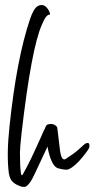

<svg xmlns="http://www.w3.org/2000/svg" viewBox="-20 -860 370 752"><path d="M166.3 -826.3C155.8 -840.4 143.4 -843.9 129.4 -836.9C117.9 -831.6 107.4 -814.4 97.7 -785.4C62.5 -681.6 35.6 -541.2 17.2 -364.3C9.2 -291.3 8.4 -230.6 14.5 -182.2C17.2 -168.1 20.7 -158.4 25.1 -153.1C32.1 -144.3 41.4 -137.7 52.8 -133.3C59.8 -129.8 66.4 -128 72.6 -128C76.1 -128 79.2 -128.5 81.8 -129.4C88.9 -134.6 95 -141.2 100.3 -149.2C104.7 -156.2 110.4 -167.2 117.5 -182.2L166.3 -286.4C166.3 -282.9 167.6 -275.9 170.3 -265.3C180 -225.7 192.7 -204.2 208.6 -200.6C228.8 -195.4 242 -194 248.2 -196.7C265.8 -204.6 284.7 -221.3 304.9 -246.8C320.8 -266.2 329.1 -278.5 330 -283.8C331.8 -300.5 325.6 -304.5 311.5 -295.7L286.4 -273.2C276.8 -264.4 260.5 -252.6 237.6 -237.6C225.3 -229.7 217.4 -244.2 213.8 -281.2L204.6 -357.7C204.6 -362.1 201.1 -366.5 194 -370.9C187.9 -374.4 180.4 -375.3 171.6 -373.6C168.1 -373.6 165 -372.2 162.4 -369.6C159.7 -366.1 157.5 -361.7 155.8 -356.4C152.2 -350.2 147.4 -339.7 141.2 -324.7C135.1 -310.6 128 -295.2 120.1 -278.5C108.7 -253 97.7 -230.1 87.1 -209.9L70 -178.2C66.4 -171.2 63.8 -172 62 -180.8C59.4 -198.4 58.1 -225.7 58.1 -262.7C58.1 -275 60.3 -301 64.7 -340.6C90.2 -560.6 116.6 -701.4 143.9 -763C155.3 -791.1 165.9 -804.3 175.6 -802.6C176.4 -808.7 173.4 -816.6 166.3 -826.3Z"/></svg>

Font: Impossible
Style: Reguler
Weight: 400
Designer: Ahsan Design
Foundry: Designer
Version: Version 3.16.0